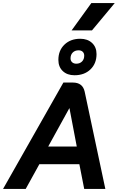

<svg xmlns="http://www.w3.org/2000/svg" viewBox="-60 -1243 775 1263"><path d="M462 -163H199L109 0H-40L357 -700H419Q484 -700 497 -640L633 0H494ZM257 -279H445L397 -531H396ZM324 -849Q324 -911 364 -949.5Q404 -988 468 -988Q516 -988 545.5 -960.5Q575 -933 575 -887Q575 -825 535 -786.5Q495 -748 430 -748Q382 -748 353 -775.5Q324 -803 324 -849ZM494 -877Q494 -893 484 -902.5Q474 -912 457 -912Q433 -912 418.5 -897.5Q404 -883 404 -859Q404 -843 414.5 -833.5Q425 -824 442 -824Q465 -824 479.5 -838.5Q494 -853 494 -877ZM541 -1223H695L545 -1043H411Z"/></svg>

Font: Bai Jamjuree
Style: Bold Italic
Weight: 700
Italic angle: -10°
Designer: Katatrad Aksorn Co.,Ltd.
Foundry: Cadson Demak Co.,Ltd.
Version: Version 1.000; ttfautohint (v1.6)